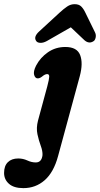

<svg xmlns="http://www.w3.org/2000/svg" viewBox="-144 -684 490 942"><path d="M247.5 -310.5 141 81.5Q119.5 161.5 75.2 200.2Q31 239 -29.5 239Q-76 239 -100 217.8Q-124 196.5 -124 164.5Q-124 130 -105.5 111.8Q-87 93.5 -54.5 93.5Q-31 93.5 -10 103.2Q11 113 31.5 113Q60.5 113 64.5 77Q65.5 57 56 31.5Q46.5 6 39.8 -25Q33 -56 42.5 -92.5L88 -260.5Q97 -294.5 97.5 -307.5Q98 -320.5 87.5 -320.5Q76.5 -320.5 62 -308Q50.5 -299 40 -299.5Q28.5 -300 23.5 -316.5Q18.5 -333 33 -362Q54 -402 91.5 -427.8Q129 -453.5 176.5 -453.5Q234 -453.5 249.2 -413.8Q264.5 -374 247.5 -310.5ZM85.5 -482.5Q68 -473 53.5 -473.8Q39 -474.5 33.5 -483Q19 -503.5 49 -530.5L149 -622.5Q169 -641 185.8 -652.2Q202.5 -663.5 222 -663.5Q243 -663.5 254.2 -652.5Q265.5 -641.5 274.5 -622.5L321.5 -526.5Q328 -514 325.5 -501Q323 -488 316.5 -483Q293.5 -466.5 270.5 -486.5L203.5 -550Z"/></svg>

Font: Fraunces 144pt S100
Style: Bold Italic
Weight: 700
Italic angle: -16°
Version: Version 1.000; ttfautohint (v1.8.3)